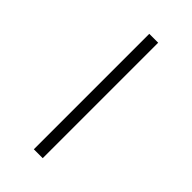

<svg xmlns="http://www.w3.org/2000/svg" viewBox="16 -854 321 321"><g transform="rotate(-45 176.5 -693.5)"><path d="M313 -704V-683H40V-704Z"/></g></svg>

Font: Hepta Slab ExtraLight ExtraLight
Style: Regular
Weight: 250
Version: Version 1.102